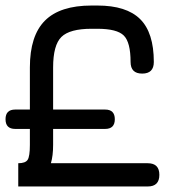

<svg xmlns="http://www.w3.org/2000/svg" viewBox="-22 -674 634 694"><path d="M44 0V-84Q70 -84 78 -96.5Q86 -109 86 -150V-208H33Q-2 -208 -2 -243Q-2 -278 33 -278H86V-430Q86 -545 140.5 -599.5Q195 -654 309 -654H330Q435 -654 484.5 -605Q534 -556 534 -450Q534 -408 492 -408Q450 -408 450 -450Q450 -521 425.5 -545.5Q401 -570 330 -570H309Q230 -570 200 -540.5Q170 -511 170 -430V-278H358Q393 -278 393 -243Q393 -208 358 -208H170V-150Q170 -111 162 -84H512Q554 -84 554 -42Q554 0 512 0Z"/></svg>

Font: Jura
Style: Bold
Weight: 700
Designer: Daniel Johnson, Alexei Vanyashin
Foundry: Daniel Johnson
Version: Version 5.103